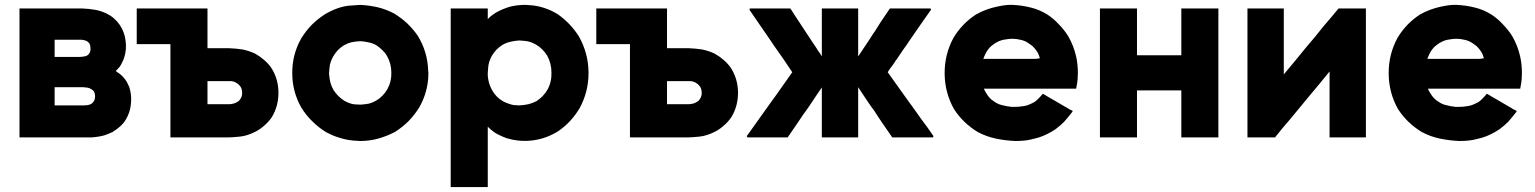

<svg xmlns="http://www.w3.org/2000/svg" viewBox="-20 -544 6186 774"><path d="M446.3 -257.8Q455.1 -252 462.9 -246.1Q470.7 -240.2 477.5 -232.4Q485.4 -223.6 491.2 -213.9Q496.1 -204.1 501 -193.4Q508.8 -168.9 508.8 -142.6Q508.8 -133.8 507.8 -125Q504.9 -90.8 486.3 -60.5Q476.6 -44.9 462.9 -33.2Q449.2 -21.5 433.6 -11.7Q417 -3.9 399.4 2Q380.9 6.8 362.3 8.8Q360.4 8.8 357.4 8.8Q354.5 8.8 351.6 9.8Q348.6 9.8 340.8 9.8Q334 9.8 332 9.8Q299.8 9.8 268.6 9.8Q236.3 9.8 205.1 9.8Q183.6 9.8 163.1 9.8Q142.6 9.8 121.1 9.8Q105.5 9.8 89.8 9.8Q74.2 9.8 58.6 9.8Q58.6 7.8 58.6 4.9Q58.6 2.9 58.6 0Q58.6 -56.6 58.6 -113.3Q58.6 -170.9 58.6 -227.5Q58.6 -266.6 58.6 -305.7Q58.6 -344.7 58.6 -383.8Q58.6 -415 58.6 -446.3Q58.6 -478.5 58.6 -509.8Q61.5 -509.8 64.5 -509.8Q66.4 -509.8 69.3 -509.8Q96.7 -509.8 124 -509.8Q152.3 -509.8 179.7 -509.8Q198.2 -509.8 217.8 -509.8Q236.3 -509.8 254.9 -509.8Q262.7 -509.8 291 -509.8Q319.3 -509.8 311.5 -509.8Q337.9 -508.8 361.3 -504.9Q384.8 -501 408.2 -490.2Q424.8 -482.4 438.5 -470.7Q452.1 -459 462.9 -443.4Q482.4 -414.1 486.3 -379.9Q491.2 -344.7 480.5 -311.5Q477.5 -301.8 472.7 -293Q468.8 -284.2 462.9 -275.4Q460 -271.5 456.1 -267.6Q453.1 -263.7 449.2 -260.7Q448.2 -259.8 448.2 -258.8Q447.3 -258.8 446.3 -257.8ZM200.2 -314.5Q204.1 -314.5 208 -314.5Q211.9 -314.5 215.8 -314.5Q224.6 -314.5 232.4 -314.5Q241.2 -314.5 250 -314.5Q267.6 -314.5 281.2 -314.5Q294.9 -314.5 299.8 -314.5Q299.8 -314.5 299.8 -314.5Q299.8 -314.5 299.8 -314.5Q311.5 -314.5 324.2 -317.4Q335.9 -320.3 341.8 -332Q345.7 -340.8 344.7 -350.6Q344.7 -360.4 340.8 -368.2Q335.9 -375 329.1 -378.9Q322.3 -381.8 314.5 -382.8Q313.5 -382.8 312.5 -382.8Q312.5 -383.8 311.5 -383.8Q307.6 -383.8 304.7 -383.8Q300.8 -383.8 299.8 -383.8Q293.9 -383.8 287.1 -383.8Q280.3 -383.8 274.4 -383.8Q265.6 -383.8 256.8 -383.8Q249 -383.8 240.2 -383.8Q230.5 -383.8 219.7 -383.8Q210 -383.8 200.2 -383.8Q200.2 -380.9 200.2 -378.9Q200.2 -376 200.2 -373Q200.2 -366.2 200.2 -359.4Q200.2 -351.6 200.2 -344.7Q200.2 -337.9 200.2 -331.1Q200.2 -324.2 200.2 -316.4Q200.2 -316.4 200.2 -315.4Q200.2 -314.5 200.2 -314.5ZM200.2 -192.4Q200.2 -189.5 200.2 -186.5Q200.2 -183.6 200.2 -180.7Q200.2 -172.9 200.2 -166Q200.2 -158.2 200.2 -151.4Q200.2 -143.6 200.2 -134.8Q200.2 -127 200.2 -119.1Q205.1 -119.1 210 -119.1Q214.8 -119.1 219.7 -119.1Q229.5 -119.1 239.3 -119.1Q249 -119.1 258.8 -119.1Q273.4 -119.1 288.1 -119.1Q302.7 -119.1 317.4 -119.1Q324.2 -119.1 332 -120.1Q338.9 -121.1 345.7 -124Q349.6 -126 352.5 -128.9Q355.5 -131.8 358.4 -135.7Q363.3 -144.5 363.3 -156.2Q363.3 -168 357.4 -176.8Q354.5 -180.7 350.6 -182.6Q347.7 -185.5 342.8 -187.5Q334 -191.4 325.2 -191.4Q315.4 -192.4 317.4 -192.4Q309.6 -192.4 301.8 -192.4Q293.9 -192.4 286.1 -192.4Q275.4 -192.4 264.6 -192.4Q253.9 -192.4 243.2 -192.4Q233.4 -192.4 224.6 -192.4Q214.8 -192.4 205.1 -192.4Q204.1 -192.4 202.1 -192.4Q201.2 -192.4 200.2 -192.4Z M816.4 -349.6Q825.2 -349.6 834 -349.6Q841.8 -349.6 850.6 -349.6Q858.4 -349.6 866.2 -349.6Q874 -349.6 881.8 -349.6Q886.7 -349.6 892.6 -349.6Q898.4 -349.6 904.3 -349.6Q931.6 -348.6 957 -344.7Q982.4 -339.8 1007.8 -328.1Q1027.3 -317.4 1043 -303.7Q1059.6 -290 1072.3 -272.5Q1101.6 -228.5 1102.5 -172.9Q1102.5 -171.9 1102.5 -169.9Q1102.5 -116.2 1076.2 -72.3Q1063.5 -53.7 1047.9 -40Q1032.2 -25.4 1012.7 -14.6Q977.5 3.9 946.3 6.8Q915 9.8 904.3 9.8Q877 9.8 849.6 9.8Q822.3 9.8 794.9 9.8Q776.4 9.8 758.8 9.8Q740.2 9.8 722.7 9.8Q709 9.8 695.3 9.8Q680.7 9.8 667 9.8Q667 7.8 667 4.9Q667 2.9 667 0Q667 -43 667 -85.9Q667 -127.9 667 -170.9Q667 -200.2 667 -229.5Q667 -258.8 667 -288.1Q667 -307.6 667 -327.1Q667 -346.7 667 -366.2Q654.3 -366.2 641.6 -366.2Q627.9 -366.2 615.2 -366.2Q604.5 -366.2 593.8 -366.2Q584 -366.2 573.2 -366.2Q562.5 -366.2 551.8 -366.2Q542 -366.2 531.2 -366.2Q531.2 -368.2 531.2 -371.1Q531.2 -373 531.2 -376Q531.2 -389.6 531.2 -404.3Q531.2 -418 531.2 -432.6Q531.2 -442.4 531.2 -452.1Q531.2 -460.9 531.2 -470.7Q531.2 -480.5 531.2 -490.2Q531.2 -500 531.2 -509.8Q534.2 -509.8 536.1 -509.8Q539.1 -509.8 541 -509.8Q571.3 -509.8 601.6 -509.8Q631.8 -509.8 662.1 -509.8Q682.6 -509.8 703.1 -509.8Q723.6 -509.8 744.1 -509.8Q762.7 -509.8 780.3 -509.8Q797.9 -509.8 816.4 -509.8Q816.4 -507.8 816.4 -504.9Q816.4 -502.9 816.4 -500Q816.4 -481.4 816.4 -463.9Q816.4 -445.3 816.4 -426.8Q816.4 -415 816.4 -402.3Q816.4 -389.6 816.4 -377Q816.4 -373 816.4 -369.1Q816.4 -365.2 816.4 -360.4Q816.4 -358.4 816.4 -355.5Q816.4 -352.5 816.4 -349.6ZM816.4 -216.8Q816.4 -212.9 816.4 -209Q816.4 -205.1 816.4 -200.2Q816.4 -191.4 816.4 -182.6Q816.4 -173.8 816.4 -165Q816.4 -155.3 816.4 -144.5Q816.4 -134.8 816.4 -124Q819.3 -124 822.3 -124Q826.2 -124 829.1 -124Q836.9 -124 844.7 -124Q851.6 -124 859.4 -124Q875 -124 885.7 -124Q896.5 -124 904.3 -124Q912.1 -124 918.9 -126Q925.8 -127 932.6 -130.9Q937.5 -133.8 942.4 -136.7Q946.3 -140.6 949.2 -145.5Q957 -157.2 956.1 -170.9Q956.1 -184.6 949.2 -195.3Q945.3 -200.2 941.4 -204.1Q936.5 -208 931.6 -210.9Q926.8 -212.9 922.9 -214.8Q918 -215.8 914.1 -216.8Q913.1 -216.8 912.1 -216.8Q912.1 -216.8 911.1 -216.8Q908.2 -216.8 906.2 -216.8Q904.3 -216.8 904.3 -216.8Q898.4 -216.8 892.6 -216.8Q886.7 -216.8 879.9 -216.8Q872.1 -216.8 864.3 -216.8Q855.5 -216.8 847.7 -216.8Q839.8 -216.8 833 -216.8Q825.2 -216.8 817.4 -216.8Q817.4 -216.8 817.4 -216.8Q816.4 -216.8 816.4 -216.8Z M1431.6 24.4Q1424.8 23.4 1417 23.4Q1409.2 23.4 1402.3 22.5Q1373 19.5 1346.7 10.7Q1320.3 2.9 1293.9 -11.7Q1263.7 -30.3 1239.3 -54.7Q1213.9 -79.1 1195.3 -109.4Q1158.2 -173.8 1158.2 -248Q1157.2 -322.3 1193.4 -387.7Q1211.9 -418 1236.3 -443.4Q1260.7 -467.8 1291 -487.3Q1345.7 -518.6 1391.6 -521.5Q1436.5 -524.4 1431.6 -524.4Q1468.8 -522.5 1502.9 -514.6Q1536.1 -506.8 1569.3 -489.3Q1597.7 -471.7 1621.1 -450.2Q1644.5 -427.7 1663.1 -401.4Q1704.1 -335.9 1706.1 -257.8Q1707 -253.9 1707 -250Q1707 -176.8 1670.9 -112.3Q1652.3 -82 1627.9 -56.6Q1603.5 -32.2 1573.2 -12.7Q1540 4.9 1504.9 14.6Q1469.7 24.4 1431.6 24.4ZM1431.6 -377.9Q1414.1 -377 1398.4 -374Q1381.8 -370.1 1366.2 -361.3Q1352.5 -352.5 1341.8 -341.8Q1331.1 -330.1 1323.2 -316.4Q1310.5 -293.9 1308.6 -273.4Q1306.6 -252 1306.6 -250Q1306.6 -247.1 1306.6 -244.1Q1306.6 -241.2 1307.6 -238.3Q1308.6 -223.6 1312.5 -209Q1316.4 -195.3 1324.2 -181.6Q1333 -168 1343.8 -157.2Q1354.5 -146.5 1368.2 -137.7Q1394.5 -123 1415 -123Q1435.5 -122.1 1431.6 -122.1Q1449.2 -123 1465.8 -126Q1482.4 -129.9 1498 -139.6Q1511.7 -147.5 1522.5 -159.2Q1533.2 -169.9 1541 -183.6Q1558.6 -214.8 1557.6 -251Q1557.6 -288.1 1540 -318.4Q1532.2 -332 1520.5 -342.8Q1509.8 -353.5 1496.1 -362.3Q1479.5 -371.1 1461.9 -374Q1444.3 -377.9 1431.6 -377.9Z M1946.3 -466.8Q1953.1 -474.6 1960.9 -480.5Q1969.7 -487.3 1977.5 -492.2Q1991.2 -500 2004.9 -505.9Q2018.6 -511.7 2034.2 -516.6Q2049.8 -520.5 2065.4 -522.5Q2082 -524.4 2098.6 -524.4Q2104.5 -523.4 2111.3 -523.4Q2118.2 -523.4 2125 -522.5Q2152.3 -519.5 2177.7 -510.7Q2203.1 -502 2227.5 -487.3Q2253.9 -468.8 2275.4 -446.3Q2296.9 -423.8 2313.5 -397.5Q2351.6 -330.1 2352.5 -252.9Q2352.5 -251 2352.5 -249Q2352.5 -173.8 2316.4 -107.4Q2299.8 -80.1 2279.3 -57.6Q2258.8 -35.2 2232.4 -16.6Q2185.5 13.7 2130.9 21.5Q2075.2 29.3 2021.5 12.7Q2009.8 8.8 1998 2.9Q1986.3 -2 1975.6 -8.8Q1967.8 -14.6 1960 -20.5Q1953.1 -26.4 1946.3 -33.2Q1946.3 -7.8 1946.3 16.6Q1946.3 41 1946.3 66.4Q1946.3 86.9 1946.3 107.4Q1946.3 127.9 1946.3 148.4Q1946.3 164.1 1946.3 179.7Q1946.3 194.3 1946.3 210Q1943.4 210 1941.4 210Q1938.5 210 1936.5 210Q1921.9 210 1907.2 210Q1892.6 210 1877.9 210Q1867.2 210 1857.4 210Q1847.7 210 1836.9 210Q1827.1 210 1817.4 210Q1807.6 210 1796.9 210Q1796.9 207 1796.9 205.1Q1796.9 202.1 1796.9 200.2Q1796.9 120.1 1796.9 41Q1796.9 -39.1 1796.9 -118.2Q1796.9 -172.9 1796.9 -227.5Q1796.9 -282.2 1796.9 -336.9Q1796.9 -379.9 1796.9 -422.9Q1796.9 -466.8 1796.9 -509.8Q1799.8 -509.8 1802.7 -509.8Q1804.7 -509.8 1807.6 -509.8Q1822.3 -509.8 1836.9 -509.8Q1851.6 -509.8 1866.2 -509.8Q1876 -509.8 1885.7 -509.8Q1896.5 -509.8 1906.2 -509.8Q1916 -509.8 1925.8 -509.8Q1936.5 -509.8 1946.3 -509.8Q1946.3 -507.8 1946.3 -504.9Q1946.3 -502.9 1946.3 -500Q1946.3 -493.2 1946.3 -486.3Q1946.3 -479.5 1946.3 -473.6Q1946.3 -471.7 1946.3 -469.7Q1946.3 -468.8 1946.3 -466.8ZM2074.2 -380.9Q2055.7 -379.9 2039.1 -376Q2021.5 -372.1 2005.9 -363.3Q1992.2 -354.5 1981.4 -343.8Q1970.7 -332 1962.9 -319.3Q1950.2 -295.9 1948.2 -274.4Q1946.3 -252 1946.3 -250Q1946.3 -247.1 1946.3 -243.2Q1946.3 -240.2 1946.3 -237.3Q1948.2 -221.7 1952.1 -207Q1957 -192.4 1964.8 -178.7Q1972.7 -165 1983.4 -154.3Q1994.1 -143.6 2007.8 -135.7Q2018.6 -129.9 2030.3 -126Q2041 -122.1 2052.7 -120.1Q2054.7 -120.1 2055.7 -120.1Q2057.6 -120.1 2058.6 -120.1Q2066.4 -119.1 2070.3 -119.1Q2074.2 -119.1 2074.2 -119.1Q2092.8 -120.1 2110.4 -124Q2127 -127.9 2143.6 -136.7Q2156.2 -145.5 2167 -156.2Q2178.7 -168 2186.5 -181.6Q2204.1 -212.9 2203.1 -251Q2203.1 -289.1 2185.5 -320.3Q2176.8 -334 2166 -344.7Q2154.3 -356.4 2140.6 -364.3Q2118.2 -377 2097.7 -378.9Q2076.2 -380.9 2074.2 -380.9Z M2668.9 -349.6Q2677.7 -349.6 2686.5 -349.6Q2694.3 -349.6 2703.1 -349.6Q2710.9 -349.6 2718.8 -349.6Q2726.6 -349.6 2734.4 -349.6Q2739.3 -349.6 2745.1 -349.6Q2751 -349.6 2756.8 -349.6Q2784.2 -348.6 2809.6 -344.7Q2835 -339.8 2860.4 -328.1Q2879.9 -317.4 2895.5 -303.7Q2912.1 -290 2924.8 -272.5Q2954.1 -228.5 2955.1 -172.9Q2955.1 -171.9 2955.1 -169.9Q2955.1 -116.2 2928.7 -72.3Q2916 -53.7 2900.4 -40Q2884.8 -25.4 2865.2 -14.6Q2830.1 3.9 2798.8 6.8Q2767.6 9.8 2756.8 9.8Q2729.5 9.8 2702.1 9.8Q2674.8 9.8 2647.5 9.8Q2628.9 9.8 2611.3 9.8Q2592.8 9.8 2575.2 9.8Q2561.5 9.8 2547.9 9.8Q2533.2 9.8 2519.5 9.8Q2519.5 7.8 2519.5 4.9Q2519.5 2.9 2519.5 0Q2519.5 -43 2519.5 -85.9Q2519.5 -127.9 2519.5 -170.9Q2519.5 -200.2 2519.5 -229.5Q2519.5 -258.8 2519.5 -288.1Q2519.5 -307.6 2519.5 -327.1Q2519.5 -346.7 2519.5 -366.2Q2506.8 -366.2 2494.1 -366.2Q2480.5 -366.2 2467.8 -366.2Q2457 -366.2 2446.3 -366.2Q2436.5 -366.2 2425.8 -366.2Q2415 -366.2 2404.3 -366.2Q2394.5 -366.2 2383.8 -366.2Q2383.8 -368.2 2383.8 -371.1Q2383.8 -373 2383.8 -376Q2383.8 -389.6 2383.8 -404.3Q2383.8 -418 2383.8 -432.6Q2383.8 -442.4 2383.8 -452.1Q2383.8 -460.9 2383.8 -470.7Q2383.8 -480.5 2383.8 -490.2Q2383.8 -500 2383.8 -509.8Q2386.7 -509.8 2388.7 -509.8Q2391.6 -509.8 2393.6 -509.8Q2423.8 -509.8 2454.1 -509.8Q2484.4 -509.8 2514.6 -509.8Q2535.2 -509.8 2555.7 -509.8Q2576.2 -509.8 2596.7 -509.8Q2615.2 -509.8 2632.8 -509.8Q2650.4 -509.8 2668.9 -509.8Q2668.9 -507.8 2668.9 -504.9Q2668.9 -502.9 2668.9 -500Q2668.9 -481.4 2668.9 -463.9Q2668.9 -445.3 2668.9 -426.8Q2668.9 -415 2668.9 -402.3Q2668.9 -389.6 2668.9 -377Q2668.9 -373 2668.9 -369.1Q2668.9 -365.2 2668.9 -360.4Q2668.9 -358.4 2668.9 -355.5Q2668.9 -352.5 2668.9 -349.6ZM2668.9 -216.8Q2668.9 -212.9 2668.9 -209Q2668.9 -205.1 2668.9 -200.2Q2668.9 -191.4 2668.9 -182.6Q2668.9 -173.8 2668.9 -165Q2668.9 -155.3 2668.9 -144.5Q2668.9 -134.8 2668.9 -124Q2671.9 -124 2674.8 -124Q2678.7 -124 2681.6 -124Q2689.5 -124 2697.3 -124Q2704.1 -124 2711.9 -124Q2727.5 -124 2738.3 -124Q2749 -124 2756.8 -124Q2764.6 -124 2771.5 -126Q2778.3 -127 2785.2 -130.9Q2790 -133.8 2794.9 -136.7Q2798.8 -140.6 2801.8 -145.5Q2809.6 -157.2 2808.6 -170.9Q2808.6 -184.6 2801.8 -195.3Q2797.9 -200.2 2793.9 -204.1Q2789.1 -208 2784.2 -210.9Q2779.3 -212.9 2775.4 -214.8Q2770.5 -215.8 2766.6 -216.8Q2765.6 -216.8 2764.6 -216.8Q2764.6 -216.8 2763.7 -216.8Q2760.7 -216.8 2758.8 -216.8Q2756.8 -216.8 2756.8 -216.8Q2751 -216.8 2745.1 -216.8Q2739.3 -216.8 2732.4 -216.8Q2724.6 -216.8 2716.8 -216.8Q2708 -216.8 2700.2 -216.8Q2692.4 -216.8 2685.5 -216.8Q2677.7 -216.8 2669.9 -216.8Q2669.9 -216.8 2669.9 -216.8Q2668.9 -216.8 2668.9 -216.8Z M3558.6 -252.9Q3578.1 -225.6 3597.7 -198.2Q3617.2 -170.9 3636.7 -143.6Q3651.4 -124 3665 -104.5Q3678.7 -85 3693.4 -64.5Q3706.1 -47.9 3718.8 -30.3Q3730.5 -12.7 3743.2 4.9Q3742.2 6.8 3741.2 9.8Q3736.3 9.8 3727.5 9.8Q3722.7 9.8 3716.8 9.8Q3711.9 9.8 3707 9.8Q3695.3 9.8 3683.6 9.8Q3672.9 9.8 3661.1 9.8Q3650.4 9.8 3638.7 9.8Q3627.9 9.8 3616.2 9.8Q3606.4 9.8 3596.7 9.8Q3586.9 9.8 3577.1 9.8Q3576.2 8.8 3575.2 7.8Q3575.2 6.8 3574.2 5.9Q3556.6 -19.5 3539.1 -44.9Q3521.5 -70.3 3504.9 -96.7Q3492.2 -113.3 3480.5 -130.9Q3468.8 -148.4 3457 -166Q3453.1 -171.9 3449.2 -177.7Q3445.3 -183.6 3441.4 -189.5Q3440.4 -190.4 3440.4 -191.4Q3439.5 -192.4 3439.5 -192.4Q3439.5 -186.5 3439.5 -180.7Q3439.5 -174.8 3439.5 -168.9Q3439.5 -157.2 3439.5 -145.5Q3439.5 -133.8 3439.5 -122.1Q3439.5 -104.5 3439.5 -86.9Q3439.5 -69.3 3439.5 -52.7Q3439.5 -37.1 3439.5 -21.5Q3439.5 -5.9 3439.5 9.8Q3436.5 9.8 3434.6 9.8Q3431.6 9.8 3429.7 9.8Q3415 9.8 3400.4 9.8Q3386.7 9.8 3372.1 9.8Q3362.3 9.8 3352.5 9.8Q3342.8 9.8 3333 9.8Q3323.2 9.8 3313.5 9.8Q3303.7 9.8 3293 9.8Q3293 7.8 3293 4.9Q3293 2.9 3293 0Q3293 -25.4 3293 -50.8Q3293 -76.2 3293 -101.6Q3293 -119.1 3293 -136.7Q3293 -154.3 3293 -171.9Q3293 -176.8 3293 -181.6Q3293 -186.5 3293 -191.4Q3280.3 -172.9 3267.6 -154.3Q3254.9 -135.7 3242.2 -116.2Q3230.5 -98.6 3217.8 -82Q3206.1 -64.5 3194.3 -46.9Q3184.6 -32.2 3174.8 -18.6Q3165 -3.9 3155.3 9.8Q3154.3 9.8 3153.3 9.8Q3151.4 9.8 3150.4 9.8Q3133.8 9.8 3117.2 9.8Q3101.6 9.8 3085 9.8Q3073.2 9.8 3062.5 9.8Q3050.8 9.8 3040 9.8Q3028.3 9.8 3016.6 9.8Q3004.9 9.8 2993.2 9.8Q2992.2 8.8 2990.2 4.9Q2993.2 1 2998 -5.9Q3018.6 -34.2 3039.1 -63.5Q3059.6 -91.8 3080.1 -121.1Q3093.8 -140.6 3108.4 -160.2Q3122.1 -179.7 3136.7 -200.2Q3145.5 -212.9 3155.3 -226.6Q3165 -240.2 3173.8 -252.9Q3156.2 -279.3 3137.7 -306.6Q3119.1 -333 3100.6 -359.4Q3087.9 -378.9 3074.2 -398.4Q3061.5 -417 3047.9 -436.5Q3036.1 -454.1 3024.4 -470.7Q3012.7 -488.3 3001 -504.9Q3002 -506.8 3002.9 -509.8Q3007.8 -509.8 3016.6 -509.8Q3033.2 -509.8 3048.8 -509.8Q3065.4 -509.8 3082 -509.8Q3092.8 -509.8 3104.5 -509.8Q3115.2 -509.8 3127 -509.8Q3136.7 -509.8 3146.5 -509.8Q3156.2 -509.8 3166 -509.8Q3167 -508.8 3167 -507.8Q3168 -506.8 3168.9 -505.9Q3184.6 -480.5 3201.2 -456.1Q3217.8 -431.6 3233.4 -407.2Q3245.1 -389.6 3255.9 -373Q3267.6 -356.4 3278.3 -338.9Q3282.2 -333 3286.1 -328.1Q3290 -322.3 3293 -316.4Q3293 -333 3293 -348.6Q3293 -365.2 3293 -381.8Q3293 -398.4 3293 -415Q3293 -432.6 3293 -449.2Q3293 -464.8 3293 -479.5Q3293 -495.1 3293 -509.8Q3295.9 -509.8 3298.8 -509.8Q3300.8 -509.8 3303.7 -509.8Q3317.4 -509.8 3332 -509.8Q3346.7 -509.8 3360.4 -509.8Q3370.1 -509.8 3379.9 -509.8Q3390.6 -509.8 3400.4 -509.8Q3410.2 -509.8 3419.9 -509.8Q3429.7 -509.8 3439.5 -509.8Q3439.5 -507.8 3439.5 -504.9Q3439.5 -502.9 3439.5 -500Q3439.5 -475.6 3439.5 -450.2Q3439.5 -425.8 3439.5 -401.4Q3439.5 -384.8 3439.5 -367.2Q3439.5 -350.6 3439.5 -334Q3439.5 -329.1 3439.5 -325.2Q3439.5 -320.3 3439.5 -316.4Q3451.2 -334 3462.9 -351.6Q3474.6 -369.1 3486.3 -386.7Q3497.1 -404.3 3508.8 -420.9Q3519.5 -437.5 3530.3 -455.1Q3540 -468.8 3548.8 -482.4Q3557.6 -496.1 3567.4 -509.8Q3568.4 -509.8 3569.3 -509.8Q3571.3 -509.8 3572.3 -509.8Q3588.9 -509.8 3605.5 -509.8Q3622.1 -509.8 3638.7 -509.8Q3649.4 -509.8 3661.1 -509.8Q3671.9 -509.8 3683.6 -509.8Q3695.3 -509.8 3707 -509.8Q3718.8 -509.8 3730.5 -509.8Q3731.4 -508.8 3732.4 -507.8Q3732.4 -506.8 3733.4 -504.9Q3731.4 -502.9 3729.5 -500Q3727.5 -497.1 3725.6 -494.1Q3706.1 -465.8 3686.5 -438.5Q3667 -410.2 3647.5 -381.8Q3634.8 -362.3 3621.1 -343.8Q3607.4 -324.2 3594.7 -304.7Q3589.8 -298.8 3585.9 -292Q3581.1 -286.1 3577.1 -279.3Q3572.3 -272.5 3567.4 -266.6Q3563.5 -259.8 3558.6 -252.9Z M3946.3 -186.5Q3950.2 -176.8 3956.1 -168Q3961.9 -158.2 3968.8 -150.4Q3976.6 -141.6 3986.3 -135.7Q3995.1 -128.9 4006.8 -124Q4017.6 -120.1 4028.3 -118.2Q4039.1 -115.2 4050.8 -114.3Q4052.7 -114.3 4055.7 -113.3Q4057.6 -113.3 4059.6 -113.3Q4060.5 -113.3 4066.4 -113.3Q4072.3 -113.3 4074.2 -113.3Q4086.9 -113.3 4098.6 -115.2Q4110.4 -116.2 4123 -120.1Q4129.9 -123 4136.7 -126Q4143.6 -128.9 4150.4 -132.8Q4160.2 -139.6 4168 -148.4Q4175.8 -156.2 4183.6 -166Q4185.5 -165 4187.5 -164.1Q4189.5 -163.1 4191.4 -162.1Q4203.1 -154.3 4215.8 -147.5Q4228.5 -139.6 4241.2 -132.8Q4249 -127.9 4257.8 -123Q4265.6 -118.2 4274.4 -113.3Q4282.2 -109.4 4289.1 -104.5Q4296.9 -100.6 4304.7 -96.7Q4302.7 -93.8 4301.8 -91.8Q4299.8 -89.8 4297.9 -86.9Q4284.2 -69.3 4269.5 -52.7Q4253.9 -37.1 4235.4 -23.4Q4219.7 -12.7 4202.1 -3.9Q4184.6 4.9 4166 10.7Q4165 10.7 4138.7 17.6Q4113.3 24.4 4072.3 24.4Q4031.2 22.5 3994.1 14.6Q3956.1 6.8 3919.9 -12.7Q3891.6 -30.3 3868.2 -52.7Q3844.7 -75.2 3826.2 -103.5Q3789.1 -168.9 3788.1 -246.1Q3788.1 -248 3788.1 -250Q3788.1 -325.2 3823.2 -390.6Q3839.8 -418.9 3863.3 -443.4Q3885.7 -466.8 3914.1 -485.4Q3934.6 -497.1 3956.1 -504.9Q3977.5 -512.7 3996.1 -516.6Q4031.2 -524.4 4051.8 -524.4Q4072.3 -524.4 4061.5 -524.4Q4100.6 -522.5 4134.8 -513.7Q4168.9 -505.9 4202.1 -485.4Q4227.5 -468.8 4248 -446.3Q4269.5 -424.8 4286.1 -398.4Q4308.6 -359.4 4318.4 -315.4Q4325.2 -283.2 4325.2 -250Q4325.2 -238.3 4324.2 -225.6Q4323.2 -221.7 4323.2 -216.8Q4322.3 -212.9 4322.3 -209Q4321.3 -203.1 4320.3 -198.2Q4319.3 -192.4 4318.4 -186.5Q4316.4 -186.5 4314.5 -186.5Q4312.5 -186.5 4309.6 -186.5Q4264.6 -186.5 4218.8 -186.5Q4173.8 -186.5 4127.9 -186.5Q4097.7 -186.5 4068.4 -186.5Q4038.1 -186.5 4007.8 -186.5Q3999 -186.5 3990.2 -186.5Q3981.4 -186.5 3972.7 -186.5Q3965.8 -186.5 3960 -186.5Q3953.1 -186.5 3946.3 -186.5ZM3944.3 -306.6Q3956.1 -306.6 3966.8 -306.6Q3978.5 -306.6 3990.2 -306.6Q4010.7 -306.6 4030.3 -306.6Q4049.8 -306.6 4070.3 -306.6Q4089.8 -306.6 4109.4 -306.6Q4129.9 -306.6 4149.4 -306.6Q4158.2 -306.6 4168 -308.6Q4177.7 -310.5 4185.5 -306.6Q4189.5 -305.7 4184.6 -299.8Q4179.7 -294.9 4175.8 -294.9Q4172.9 -294.9 4173.8 -299.8Q4173.8 -303.7 4172.9 -306.6Q4172.9 -308.6 4171.9 -309.6Q4171.9 -311.5 4170.9 -312.5Q4168 -323.2 4163.1 -332Q4157.2 -341.8 4150.4 -349.6Q4142.6 -359.4 4132.8 -365.2Q4124 -372.1 4112.3 -377.9Q4100.6 -382.8 4087.9 -384.8Q4075.2 -387.7 4061.5 -387.7Q4046.9 -387.7 4032.2 -384.8Q4016.6 -382.8 4002.9 -376Q3992.2 -371.1 3982.4 -363.3Q3972.7 -356.4 3964.8 -346.7Q3958 -337.9 3953.1 -328.1Q3948.2 -318.4 3944.3 -307.6Q3944.3 -307.6 3944.3 -307.6Q3944.3 -307.6 3944.3 -306.6Z M4742.2 -321.3Q4742.2 -339.8 4742.2 -359.4Q4742.2 -377.9 4742.2 -396.5Q4742.2 -412.1 4742.2 -426.8Q4742.2 -441.4 4742.2 -456.1Q4742.2 -469.7 4742.2 -483.4Q4742.2 -496.1 4742.2 -509.8Q4745.1 -509.8 4747.1 -509.8Q4750 -509.8 4752.9 -509.8Q4756.8 -509.8 4761.7 -509.8Q4766.6 -509.8 4770.5 -509.8Q4781.2 -509.8 4791 -509.8Q4800.8 -509.8 4811.5 -509.8Q4821.3 -509.8 4831.1 -509.8Q4840.8 -509.8 4851.6 -509.8Q4861.3 -509.8 4871.1 -509.8Q4881.8 -509.8 4891.6 -509.8Q4891.6 -507.8 4891.6 -504.9Q4891.6 -502.9 4891.6 -500Q4891.6 -443.4 4891.6 -386.7Q4891.6 -329.1 4891.6 -272.5Q4891.6 -233.4 4891.6 -194.3Q4891.6 -155.3 4891.6 -116.2Q4891.6 -85 4891.6 -53.7Q4891.6 -21.5 4891.6 9.8Q4888.7 9.8 4886.7 9.8Q4883.8 9.8 4881.8 9.8Q4867.2 9.8 4852.5 9.8Q4837.9 9.8 4823.2 9.8Q4812.5 9.8 4802.7 9.8Q4793 9.8 4782.2 9.8Q4772.5 9.8 4762.7 9.8Q4752.9 9.8 4742.2 9.8Q4742.2 7.8 4742.2 4.9Q4742.2 2.9 4742.2 0Q4742.2 -21.5 4742.2 -43Q4742.2 -64.5 4742.2 -85.9Q4742.2 -101.6 4742.2 -116.2Q4742.2 -130.9 4742.2 -145.5Q4742.2 -154.3 4742.2 -163.1Q4742.2 -171.9 4742.2 -179.7Q4722.7 -179.7 4702.1 -179.7Q4681.6 -179.7 4662.1 -179.7Q4646.5 -179.7 4630.9 -179.7Q4615.2 -179.7 4599.6 -179.7Q4590.8 -179.7 4582 -179.7Q4572.3 -179.7 4563.5 -179.7Q4563.5 -161.1 4563.5 -141.6Q4563.5 -123 4563.5 -103.5Q4563.5 -88.9 4563.5 -74.2Q4563.5 -59.6 4563.5 -43.9Q4563.5 -30.3 4563.5 -17.6Q4563.5 -3.9 4563.5 9.8Q4560.5 9.8 4558.6 9.8Q4555.7 9.8 4553.7 9.8Q4539.1 9.8 4524.4 9.8Q4509.8 9.8 4495.1 9.8Q4484.4 9.8 4474.6 9.8Q4464.8 9.8 4454.1 9.8Q4444.3 9.8 4434.6 9.8Q4424.8 9.8 4414.1 9.8Q4414.1 7.8 4414.1 4.9Q4414.1 2.9 4414.1 0Q4414.1 -56.6 4414.1 -113.3Q4414.1 -170.9 4414.1 -227.5Q4414.1 -266.6 4414.1 -305.7Q4414.1 -344.7 4414.1 -383.8Q4414.1 -415 4414.1 -446.3Q4414.1 -478.5 4414.1 -509.8Q4417 -509.8 4419.9 -509.8Q4421.9 -509.8 4424.8 -509.8Q4439.5 -509.8 4454.1 -509.8Q4468.8 -509.8 4483.4 -509.8Q4493.2 -509.8 4502.9 -509.8Q4513.7 -509.8 4523.4 -509.8Q4533.2 -509.8 4543 -509.8Q4553.7 -509.8 4563.5 -509.8Q4563.5 -507.8 4563.5 -504.9Q4563.5 -502.9 4563.5 -500Q4563.5 -478.5 4563.5 -457Q4563.5 -435.5 4563.5 -414.1Q4563.5 -399.4 4563.5 -384.8Q4563.5 -370.1 4563.5 -355.5Q4563.5 -346.7 4563.5 -337.9Q4563.5 -329.1 4563.5 -321.3Q4584 -321.3 4603.5 -321.3Q4624 -321.3 4643.6 -321.3Q4659.2 -321.3 4674.8 -321.3Q4690.4 -321.3 4706.1 -321.3Q4710.9 -321.3 4716.8 -321.3Q4721.7 -321.3 4726.6 -321.3Q4730.5 -321.3 4734.4 -321.3Q4738.3 -321.3 4742.2 -321.3Z M5155.3 -244.1Q5177.7 -270.5 5200.2 -297.9Q5221.7 -324.2 5244.1 -351.6Q5262.7 -374 5281.2 -395.5Q5299.8 -418 5317.4 -440.4Q5332 -458 5346.7 -474.6Q5361.3 -492.2 5376 -509.8Q5377 -509.8 5377.9 -509.8Q5378.9 -509.8 5379.9 -509.8Q5383.8 -509.8 5386.7 -509.8Q5390.6 -509.8 5393.6 -509.8Q5401.4 -509.8 5409.2 -509.8Q5416 -509.8 5423.8 -509.8Q5431.6 -509.8 5438.5 -509.8Q5446.3 -509.8 5454.1 -509.8Q5461.9 -509.8 5469.7 -509.8Q5478.5 -509.8 5486.3 -509.8Q5486.3 -507.8 5486.3 -504.9Q5486.3 -502.9 5486.3 -500Q5486.3 -443.4 5486.3 -386.7Q5486.3 -329.1 5486.3 -272.5Q5486.3 -233.4 5486.3 -194.3Q5486.3 -155.3 5486.3 -116.2Q5486.3 -85 5486.3 -53.7Q5486.3 -21.5 5486.3 9.8Q5483.4 9.8 5481.4 9.8Q5478.5 9.8 5476.6 9.8Q5461.9 9.8 5447.3 9.8Q5433.6 9.8 5418.9 9.8Q5409.2 9.8 5399.4 9.8Q5389.6 9.8 5379.9 9.8Q5370.1 9.8 5360.4 9.8Q5349.6 9.8 5339.8 9.8Q5339.8 7.8 5339.8 4.9Q5339.8 2.9 5339.8 0Q5339.8 -32.2 5339.8 -64.5Q5339.8 -96.7 5339.8 -128.9Q5339.8 -151.4 5339.8 -173.8Q5339.8 -195.3 5339.8 -217.8Q5339.8 -227.5 5339.8 -237.3Q5339.8 -247.1 5339.8 -255.9Q5318.4 -229.5 5295.9 -202.1Q5273.4 -175.8 5251 -148.4Q5232.4 -126 5214.8 -104.5Q5196.3 -82 5177.7 -59.6Q5163.1 -42 5148.4 -25.4Q5134.8 -7.8 5120.1 9.8Q5119.1 9.8 5117.2 9.8Q5116.2 9.8 5115.2 9.8Q5104.5 9.8 5093.8 9.8Q5082 9.8 5071.3 9.8Q5064.5 9.8 5056.6 9.8Q5048.8 9.8 5042 9.8Q5033.2 9.8 5025.4 9.8Q5017.6 9.8 5008.8 9.8Q5008.8 7.8 5008.8 4.9Q5008.8 2.9 5008.8 0Q5008.8 -56.6 5008.8 -113.3Q5008.8 -170.9 5008.8 -227.5Q5008.8 -266.6 5008.8 -305.7Q5008.8 -344.7 5008.8 -383.8Q5008.8 -415 5008.8 -446.3Q5008.8 -478.5 5008.8 -509.8Q5011.7 -509.8 5014.6 -509.8Q5016.6 -509.8 5019.5 -509.8Q5033.2 -509.8 5047.9 -509.8Q5062.5 -509.8 5076.2 -509.8Q5085.9 -509.8 5095.7 -509.8Q5106.4 -509.8 5116.2 -509.8Q5126 -509.8 5135.7 -509.8Q5145.5 -509.8 5155.3 -509.8Q5155.3 -507.8 5155.3 -504.9Q5155.3 -502.9 5155.3 -500Q5155.3 -467.8 5155.3 -435.5Q5155.3 -403.3 5155.3 -371.1Q5155.3 -348.6 5155.3 -326.2Q5155.3 -304.7 5155.3 -282.2Q5155.3 -274.4 5155.3 -267.6Q5155.3 -259.8 5155.3 -252.9Q5155.3 -251 5155.3 -248Q5155.3 -246.1 5155.3 -244.1Z M5736.3 -186.5Q5740.2 -176.8 5746.1 -168Q5752 -158.2 5758.8 -150.4Q5766.6 -141.6 5776.4 -135.7Q5785.2 -128.9 5796.9 -124Q5807.6 -120.1 5818.4 -118.2Q5829.1 -115.2 5840.8 -114.3Q5842.8 -114.3 5845.7 -113.3Q5847.7 -113.3 5849.6 -113.3Q5850.6 -113.3 5856.4 -113.3Q5862.3 -113.3 5864.3 -113.3Q5877 -113.3 5888.7 -115.2Q5900.4 -116.2 5913.1 -120.1Q5919.9 -123 5926.8 -126Q5933.6 -128.9 5940.4 -132.8Q5950.2 -139.6 5958 -148.4Q5965.8 -156.2 5973.6 -166Q5975.6 -165 5977.5 -164.1Q5979.5 -163.1 5981.4 -162.1Q5993.2 -154.3 6005.9 -147.5Q6018.6 -139.6 6031.2 -132.8Q6039.1 -127.9 6047.9 -123Q6055.7 -118.2 6064.5 -113.3Q6072.3 -109.4 6079.1 -104.5Q6086.9 -100.6 6094.7 -96.7Q6092.8 -93.8 6091.8 -91.8Q6089.8 -89.8 6087.9 -86.9Q6074.2 -69.3 6059.6 -52.7Q6043.9 -37.1 6025.4 -23.4Q6009.8 -12.7 5992.2 -3.9Q5974.6 4.9 5956.1 10.7Q5955.1 10.7 5928.7 17.6Q5903.3 24.4 5862.3 24.4Q5821.3 22.5 5784.2 14.6Q5746.1 6.8 5710 -12.7Q5681.6 -30.3 5658.2 -52.7Q5634.8 -75.2 5616.2 -103.5Q5579.1 -168.9 5578.1 -246.1Q5578.1 -248 5578.1 -250Q5578.1 -325.2 5613.3 -390.6Q5629.9 -418.9 5653.3 -443.4Q5675.8 -466.8 5704.1 -485.4Q5724.6 -497.1 5746.1 -504.9Q5767.6 -512.7 5786.1 -516.6Q5821.3 -524.4 5841.8 -524.4Q5862.3 -524.4 5851.6 -524.4Q5890.6 -522.5 5924.8 -513.7Q5959 -505.9 5992.2 -485.4Q6017.6 -468.8 6038.1 -446.3Q6059.6 -424.8 6076.2 -398.4Q6098.6 -359.4 6108.4 -315.4Q6115.2 -283.2 6115.2 -250Q6115.2 -238.3 6114.3 -225.6Q6113.3 -221.7 6113.3 -216.8Q6112.3 -212.9 6112.3 -209Q6111.3 -203.1 6110.4 -198.2Q6109.4 -192.4 6108.4 -186.5Q6106.4 -186.5 6104.5 -186.5Q6102.5 -186.5 6099.6 -186.5Q6054.7 -186.5 6008.8 -186.5Q5963.9 -186.5 5918 -186.5Q5887.7 -186.5 5858.4 -186.5Q5828.1 -186.5 5797.9 -186.5Q5789.1 -186.5 5780.3 -186.5Q5771.5 -186.5 5762.7 -186.5Q5755.9 -186.5 5750 -186.5Q5743.2 -186.5 5736.3 -186.5ZM5734.4 -306.6Q5746.1 -306.6 5756.8 -306.6Q5768.6 -306.6 5780.3 -306.6Q5800.8 -306.6 5820.3 -306.6Q5839.8 -306.6 5860.4 -306.6Q5879.9 -306.6 5899.4 -306.6Q5919.9 -306.6 5939.5 -306.6Q5948.2 -306.6 5958 -308.6Q5967.8 -310.5 5975.6 -306.6Q5979.5 -305.7 5974.6 -299.8Q5969.7 -294.9 5965.8 -294.9Q5962.9 -294.9 5963.9 -299.8Q5963.9 -303.7 5962.9 -306.6Q5962.9 -308.6 5961.9 -309.6Q5961.9 -311.5 5960.9 -312.5Q5958 -323.2 5953.1 -332Q5947.3 -341.8 5940.4 -349.6Q5932.6 -359.4 5922.9 -365.2Q5914.1 -372.1 5902.3 -377.9Q5890.6 -382.8 5877.9 -384.8Q5865.2 -387.7 5851.6 -387.7Q5836.9 -387.7 5822.3 -384.8Q5806.6 -382.8 5793 -376Q5782.2 -371.1 5772.5 -363.3Q5762.7 -356.4 5754.9 -346.7Q5748 -337.9 5743.2 -328.1Q5738.3 -318.4 5734.4 -307.6Q5734.4 -307.6 5734.4 -307.6Q5734.4 -307.6 5734.4 -306.6Z"/></svg>

Font: LeFont
Style: Bold
Weight: 800
Designer: Leryon MEDIA
Version: Version 1.0